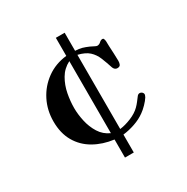

<svg xmlns="http://www.w3.org/2000/svg" viewBox="-174 -905 1048 1076"><g transform="rotate(-30 350.0 -367.5)"><path d="M330 -604Q287 -582 263.5 -541.5Q240 -501 231 -454Q222 -407 222 -362Q222 -322 232 -276.5Q242 -231 265.5 -193.5Q289 -156 330 -138ZM603 -232Q603 -228 601 -224Q599 -220 597 -215Q587 -199 568 -179.5Q549 -160 533 -149Q503 -127 463.5 -113.5Q424 -100 387 -96V20H330V-97Q259 -106 203 -138Q147 -170 115.5 -224.5Q84 -279 84 -355Q84 -428 115 -489Q146 -550 201.5 -590Q257 -630 330 -638V-755H387V-638Q413 -637 430.5 -632Q448 -627 471 -617Q478 -614 491 -607Q504 -600 509 -600Q522 -600 532 -609.5Q542 -619 552 -619Q558 -619 560 -615Q562 -611 563 -606Q565 -596 564.5 -586Q564 -576 565 -566Q566 -541 567.5 -516.5Q569 -492 569 -468Q569 -455 564.5 -445Q560 -435 544 -435Q528 -435 520 -453Q507 -493 494 -525Q481 -557 457 -579Q433 -601 387 -612V-132Q421 -136 460 -152Q499 -168 523 -192Q535 -204 544.5 -216.5Q554 -229 564 -242Q571 -252 582 -252Q590 -252 596.5 -246Q603 -240 603 -232Z"/></g></svg>

Font: Kaisei HarunoUmi
Style: Bold
Weight: 700
Designer: Font-Kai, 金井和夫
Foundry: KAZUO KANAI
Version: Version 5.003